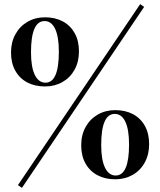

<svg xmlns="http://www.w3.org/2000/svg" viewBox="-20 -844 768 919"><path d="M85 55.2 65.9 42 650.9 -824.2 669.9 -811ZM357.9 -598.1Q357.9 -548.3 336.9 -510.3Q315.9 -472.2 278.8 -451.2Q241.7 -430.2 195.3 -430.2Q147 -430.2 110.4 -449.5Q73.7 -468.8 53.2 -505.6Q32.7 -542.5 32.7 -592.8Q32.7 -642.1 54 -680.4Q75.2 -718.8 112.3 -740Q149.4 -761.2 195.3 -761.2Q243.7 -761.2 280.3 -741.7Q316.9 -722.2 337.4 -685.5Q357.9 -648.9 357.9 -598.1ZM128.4 -594.2Q128.4 -522.5 146.7 -485.4Q165 -448.2 197.8 -448.2Q261.7 -448.2 261.7 -596.2Q261.7 -668.5 243.9 -705.8Q226.1 -743.2 193.4 -743.2Q128.4 -743.2 128.4 -594.2ZM693.8 -153.8Q693.8 -104.5 672.9 -66.2Q651.9 -27.8 614.7 -6.8Q577.6 14.2 531.7 14.2Q483.4 14.2 446.5 -5.4Q409.7 -24.9 389.2 -61.5Q368.7 -98.1 368.7 -148.9Q368.7 -198.2 389.9 -236.3Q411.1 -274.4 448.2 -295.7Q485.4 -316.9 531.7 -316.9Q580.1 -316.9 616.7 -297.4Q653.3 -277.8 673.6 -241.2Q693.8 -204.6 693.8 -153.8ZM464.4 -149.9Q464.4 -78.6 482.7 -41.3Q501 -3.9 533.7 -3.9Q597.7 -3.9 597.7 -151.9Q597.7 -224.6 579.8 -261.7Q562 -298.8 529.3 -298.8Q464.4 -298.8 464.4 -149.9Z"/></svg>

Font: TypoPRO Playfair Display
Style: Bold
Weight: 700
Designer: Claus Eggers Sørensen
Foundry: Claus Eggers Sørensen
Version: Version 1.004;PS 001.004;hotconv 1.0.70;makeotf.lib2.5.58329